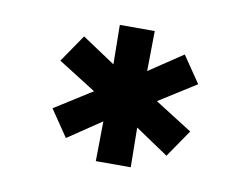

<svg xmlns="http://www.w3.org/2000/svg" viewBox="-48 -795 608 465"><g transform="rotate(10 255.5 -562.5)"><path d="M212.5 -394.8 213.8 -492.8 131.4 -437.3 87 -502.6 178.9 -560.7 85.7 -619.5 132.2 -687.3 213.8 -633 212.5 -729.8H298.4L297.1 -631.2L379.9 -686.5L424.4 -621.2L333 -563.5L425.2 -505.1L378.7 -437.3L297.1 -492.3L298.4 -394.8Z"/></g></svg>

Font: Science Gothic
Style: Regular
Weight: 400
Designer: Thomas Phinney, Vassil Kateliev, Brandon Buerkle
Foundry: Font Detective LLC
Version: Version 1.018